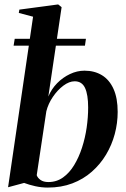

<svg xmlns="http://www.w3.org/2000/svg" viewBox="-20 -837 568 868"><path d="M198.5 -400.5Q212.5 -434.5 238.2 -460.8Q264 -487 296.2 -502.2Q328.5 -517.5 362 -517.5Q407 -517.5 440.8 -497Q474.5 -476.5 493.2 -435Q512 -393.5 512 -331Q512 -280.5 498.8 -231Q485.5 -181.5 459.5 -138Q433.5 -94.5 395.2 -60.8Q357 -27 307 -8Q257 11 196 11Q167.5 11 139.5 4.8Q111.5 -1.5 89 -10L16.5 9.5L129.5 -761.5L65 -778.5L67.5 -793.5L243 -817L258.5 -804.5ZM146 -45Q150 -33 163.2 -23.5Q176.5 -14 199 -14Q236 -14 265 -34.8Q294 -55.5 315.2 -90.5Q336.5 -125.5 350.8 -169.5Q365 -213.5 371.8 -260.2Q378.5 -307 378.5 -351Q378.5 -409 364.5 -439.2Q350.5 -469.5 317.5 -469.5Q293 -469.5 266.5 -449.8Q240 -430 219 -399Q198 -368 189.5 -334ZM46.5 -661.5H368.5L364 -630.5H41.5Z"/></svg>

Font: Merriweather 144pt SemiBold
Style: Italic
Weight: 600
Italic angle: -7.8°
Version: Version 2.101